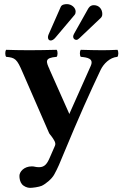

<svg xmlns="http://www.w3.org/2000/svg" viewBox="-20 -677 598 929"><path d="M242 168C258 140 273 104 285 74C365 -119 414 -227 467 -339C481 -368 511 -399 548 -402C554 -408 554 -430 548 -436C523 -435 505 -434 477 -434C442 -434 408 -435 371 -436C365 -430 365 -408 371 -402C403 -399 435 -394 419 -358L316 -127C316 -126 316 -126 315 -125C315 -126 315 -127 314 -129L221 -338C220 -339 220 -340 220 -341C202 -380 195 -397 254 -402C260 -408 260 -430 254 -436C217 -435 157 -434 121 -434C87 -434 30 -435 10 -436C4 -430 4 -408 10 -402C54 -398 62 -391 89 -328L218 -32C221 -27 225 -23 228 -19C241 -1 252 14 246 28L222 83C209 114 197 132 169 132C151 132 148 128 134 128C96 128 74 154 74 174C74 187 77 203 86 214C95 225 112 232 125 232C138 232 168 228 182 222C203 212 231 188 242 168ZM346 -621C346 -640 326 -657 304 -657C293 -657 279 -655 274 -644L215 -510C213 -505 212 -501 212 -497C212 -487 217 -481 225 -481C232 -481 240 -485 249 -496L341 -605C345 -610 346 -616 346 -621ZM475 -609C475 -633 459 -652 434 -652C415 -652 408 -637 406 -634L338 -513C335 -508 334 -503 334 -499C334 -490 342 -484 349 -484C354 -484 359 -487 364 -492L462 -585C470 -592 475 -597 475 -609Z"/></svg>

Font: Libertinus Serif
Style: Bold
Weight: 700
Designer: Philipp H. Poll, Khaled Hosny
Foundry: Caleb Maclennan
Version: Version 7.050;RELEASE